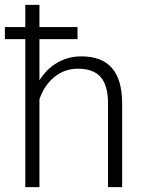

<svg xmlns="http://www.w3.org/2000/svg" viewBox="-28 -770 605 790"><path d="M291 -608.9H134.3V-439Q163.1 -486.3 208 -512.2Q252.9 -538.1 306.2 -538.1Q391.1 -538.1 432.6 -490.2Q474.1 -442.4 474.6 -346.7V0H416.5V-347.2Q416 -418 386.5 -452.6Q356.9 -487.3 292 -487.3Q237.8 -487.3 196 -453.4Q154.3 -419.4 134.3 -361.8V0H76.2V-608.9H-7.8V-658.7H76.2V-750H134.3V-658.7H291Z"/></svg>

Font: Roboto-Light
Style: Regular
Weight: 300
Designer: Google
Version: Version 2.137; 2017